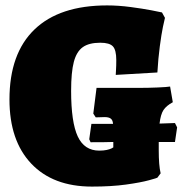

<svg xmlns="http://www.w3.org/2000/svg" viewBox="-20 -679 691 710"><path d="M567 -154V-124Q567 -67 574 -38L562 -22Q562 -21 531 -12.5Q500 -4 446 3.5Q392 11 320 11Q176 11 95.5 -74Q15 -159 15 -311Q15 -481 107.5 -570Q200 -659 376 -659Q418 -659 463 -653Q508 -647 539.5 -641Q571 -635 579 -633L590 -613Q588 -606 582.5 -579.5Q577 -553 571 -508Q565 -463 562 -411L408 -402Q408 -406 409 -420.5Q410 -435 410 -457Q410 -494 397.5 -507.5Q385 -521 351 -521Q309 -521 286 -504.5Q263 -488 253 -450Q243 -412 243 -343Q243 -227 267.5 -174.5Q292 -122 347 -122Q363 -122 374.5 -124.5Q386 -127 392 -130Q398 -133 399 -134V-154Q372 -153 315 -153L310 -164L318 -221H398Q397 -235 389.5 -240.5Q382 -246 367 -246L334 -245L325 -259L337 -354H490Q528 -354 563 -355.5Q598 -357 609 -359L619 -301Q595 -288 584.5 -272Q574 -256 570 -222L627 -224L635 -208L627 -154Z"/></svg>

Font: Alegreya SC Black
Style: Regular
Weight: 900
Designer: Juan Pablo del Peral
Foundry: Huerta Tipografica
Version: Version 2.007; ttfautohint (v1.6)